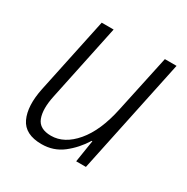

<svg xmlns="http://www.w3.org/2000/svg" viewBox="-130 -646 750 769"><g transform="rotate(30 245.0 -261.0)"><path d="M160 10Q83 10 58.5 -42.5Q34 -95 52 -182L126 -532H181L107 -180Q93 -115 107.5 -76.5Q122 -38 176 -38Q237 -38 287.5 -97.5Q338 -157 361 -266L418 -532H472L360 0H315L331 -102H328Q298 -54 256.5 -22Q215 10 160 10Z"/></g></svg>

Font: Noto Sans SemiCondensed Light
Style: Italic
Weight: 300
Width: 4
Italic angle: -12°
Designer: Monotype Design Team
Foundry: Monotype Imaging Inc.
Version: Version 2.013; ttfautohint (v1.8.4.7-5d5b)